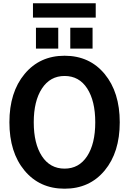

<svg xmlns="http://www.w3.org/2000/svg" viewBox="-20 -1148 797 1186"><path d="M38.1 -392.6Q38.1 -578.1 131.8 -690.9Q225.6 -803.7 378.9 -803.7Q533.2 -803.7 626.5 -690.9Q719.7 -578.1 719.7 -392.6Q719.7 -207 626.5 -94.7Q533.2 17.6 378.9 17.6Q224.6 17.6 131.3 -94.7Q38.1 -207 38.1 -392.6ZM188.5 -392.6Q188.5 -260.7 238.8 -183.6Q289.1 -106.4 378.9 -106.4Q467.8 -106.4 518.1 -183.1Q568.4 -259.8 568.4 -392.6Q568.4 -524.4 518.6 -601.6Q468.8 -678.7 378.9 -678.7Q290 -678.7 239.3 -601.6Q188.5 -524.4 188.5 -392.6ZM202.1 -847.7V-976.6H339.8V-847.7ZM183.6 -1039.1V-1127.9H571.3V-1039.1ZM414.1 -847.7V-976.6H551.8V-847.7Z"/></svg>

Font: Gothic A1 ExtraBold
Style: Regular
Weight: 800
Designer: HanYang I&C Co.,Ltd.
Foundry: HanYang I&C Co.,Ltd.
Version: Version 2.50